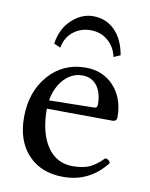

<svg xmlns="http://www.w3.org/2000/svg" viewBox="-77 -702 600 769"><g transform="rotate(10 223.5 -317.5)"><path d="M124 -282.2 305.2 -285.2Q319.8 -285.2 319.8 -298.8Q319.8 -348.1 298.1 -376Q276.4 -403.8 238.8 -403.8Q196.3 -403.8 164.8 -370.1Q133.3 -336.4 124 -282.2ZM386.2 -92.8Q402.8 -91.3 407.2 -77.1Q339.8 9.8 232.9 9.8Q142.6 9.8 89.8 -46.4Q37.1 -102.5 37.1 -198.2Q37.1 -301.8 95.9 -369.4Q154.8 -437 246.1 -437Q317.4 -437 361.6 -388.7Q405.8 -340.3 405.8 -263.2Q405.8 -246.1 387.2 -246.1L121.1 -248Q121.1 -150.4 158.7 -94.7Q196.3 -39.1 262.2 -39.1Q302.7 -39.1 329.6 -50.5Q356.4 -62 386.2 -92.8ZM375 -509.8 348.1 -498Q339.8 -538.1 310.3 -563Q280.8 -587.9 240.2 -587.9Q199.7 -587.9 169.4 -564Q139.2 -540 131.8 -498L105 -509.8Q113.8 -571.3 153.6 -608.2Q193.4 -645 240.2 -645Q293 -645 328.6 -609.1Q364.3 -573.2 375 -509.8Z"/></g></svg>

Font: Common Serif
Style: Regular
Weight: 400
Designer: Philipp H. Poll, Khaled Hosny
Foundry: Stefan Peev, Context Ltd.
Version: Version 1.026